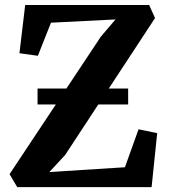

<svg xmlns="http://www.w3.org/2000/svg" viewBox="-20 -766 692 786"><path d="M50.5 0 19.1 -53 393 -616.2 452.9 -686.4 188.7 -673.1 135 -537.6 59.6 -548.1 83.1 -745.6H590.5L614.7 -692.1L246.6 -131.4L182 -61.7L491.4 -81.3L547.2 -236.7L623.5 -220.9L600.6 0ZM504.6 -403.7V-338.4H133.7V-403.7Z"/></svg>

Font: Merriweather Light
Style: Regular
Weight: 300
Version: Version 2.100